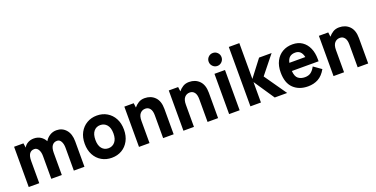

<svg xmlns="http://www.w3.org/2000/svg" viewBox="-23 -1430 4227 2160"><g transform="rotate(-20 2090.5 -350.0)"><path d="M58 0V-482H170L178 -428Q192 -457 223.5 -475.5Q255 -494 297 -494Q342 -494 376.5 -472.5Q411 -451 431 -413Q451 -448 487 -471Q523 -494 567 -494Q637 -494 681 -443.5Q725 -393 725 -304V0H598V-273Q598 -320 581 -350Q564 -380 534 -380Q496 -380 475 -351.5Q454 -323 454 -266V0H328V-273Q328 -320 310 -350Q292 -380 262 -380Q184 -380 184 -266V0Z M1051 11Q984 11 930.5 -20Q877 -51 846.5 -108Q816 -165 816 -241Q816 -318 846.5 -374.5Q877 -431 930.5 -462.5Q984 -494 1051 -494Q1119 -494 1172 -462.5Q1225 -431 1255.5 -374.5Q1286 -318 1286 -241Q1286 -165 1255.5 -108Q1225 -51 1172 -20Q1119 11 1051 11ZM1051 -103Q1099 -103 1129.5 -138.5Q1160 -174 1160 -241Q1160 -309 1129.5 -344.5Q1099 -380 1051 -380Q1003 -380 973.5 -344.5Q944 -309 944 -241Q944 -174 973.5 -138.5Q1003 -103 1051 -103Z M1378 0V-482H1490L1497 -428Q1517 -454 1548.5 -474Q1580 -494 1623 -494Q1698 -494 1745.5 -446Q1793 -398 1793 -304V0H1667V-273Q1667 -326 1646.5 -353Q1626 -380 1591 -380Q1553 -380 1528.5 -352.5Q1504 -325 1504 -266V0Z M1910 0V-482H2022L2029 -428Q2049 -454 2080.5 -474Q2112 -494 2155 -494Q2230 -494 2277.5 -446Q2325 -398 2325 -304V0H2199V-273Q2199 -326 2178.5 -353Q2158 -380 2123 -380Q2085 -380 2060.5 -352.5Q2036 -325 2036 -266V0Z M2457 0V-482H2583V0ZM2519 -554Q2487 -554 2464.5 -577Q2442 -600 2442 -632Q2442 -664 2464.5 -686.5Q2487 -709 2519 -709Q2551 -709 2573.5 -686.5Q2596 -664 2596 -632Q2596 -600 2573.5 -577Q2551 -554 2519 -554Z M2712 0V-711H2838V-282L2991 -482H3141L2967 -265L3152 0H3003L2838 -245V0Z M3400 11Q3294 11 3228 -51.5Q3162 -114 3162 -241Q3162 -320 3191.5 -376.5Q3221 -433 3273 -463.5Q3325 -494 3393 -494Q3461 -494 3508.5 -461.5Q3556 -429 3581 -372Q3606 -315 3606 -241V-214H3286Q3291 -147 3322.5 -122.5Q3354 -98 3402 -98Q3446 -98 3474 -119Q3502 -140 3524 -182L3616 -117Q3577 -48 3523.5 -18.5Q3470 11 3400 11ZM3291 -310H3482Q3464 -396 3391 -396Q3351 -396 3326 -376Q3301 -356 3291 -310Z M3707 0V-482H3819L3826 -428Q3846 -454 3877.5 -474Q3909 -494 3952 -494Q4027 -494 4074.5 -446Q4122 -398 4122 -304V0H3996V-273Q3996 -326 3975.5 -353Q3955 -380 3920 -380Q3882 -380 3857.5 -352.5Q3833 -325 3833 -266V0Z"/></g></svg>

Font: Zen Kaku Gothic Antique Black
Style: Regular
Weight: 900
Designer: Yoshimichi Ohira
Foundry: Positype
Version: Version 1.001